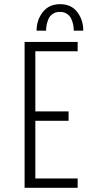

<svg xmlns="http://www.w3.org/2000/svg" viewBox="-20 -901 490 921"><path d="M155.5 -754Q155.5 -805 185.2 -843Q215 -881 268.5 -881Q322 -881 350.8 -843Q379.5 -805 379.5 -754H334Q334 -767 331.5 -780.5Q329 -794 322.5 -809.2Q316 -824.5 301.8 -834.2Q287.5 -844 267.5 -844Q247 -844 232.8 -834.2Q218.5 -824.5 212.2 -809.2Q206 -794 203.5 -780.8Q201 -767.5 201 -754ZM352.5 -655H149.5V-366.5H309V-321.5H149.5V-45H352.5V0H98V-700H352.5Z"/></svg>

Font: League Mono Condensed UltraLight
Style: Regular
Weight: 200
Width: 1
Designer: Tyler Finck
Foundry: The League of Moveable Type / Tyler Finck
Version: Version 2.210